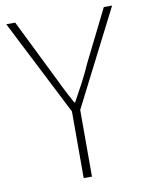

<svg xmlns="http://www.w3.org/2000/svg" viewBox="-83 -786 647 845"><g transform="rotate(-10 241.0 -363.0)"><path d="M222 0H259V-298L477 -726H440L324 -493C300 -437 272 -388 243 -335H239C210 -388 186 -437 159 -493L44 -726H4L222 -298Z"/></g></svg>

Font: SSpoqa Han Sans Neo Thin
Style: Regular
Weight: 100
Designer: [Spoqa Han Sans Neo] Dong-huui Kim  Younghwa Kang  Yujin Lee  [Noto Sans] Ryoko NISHIZUKA  (kana & ideographs); Paul D. 
Foundry: Spoqa (http://www.spoqa-han-sans.com)
Version: Version 1.000